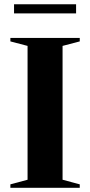

<svg xmlns="http://www.w3.org/2000/svg" viewBox="-20 -896 430 916"><path d="M360.5 -16.5V0H29.5V-16.5L111.5 -38.5V-677L29.5 -698.5V-715H360.5V-698.5L278.5 -677V-38.5ZM47 -832V-875.5H343V-832Z"/></svg>

Font: Newsreader 72pt SemiBold
Style: Regular
Weight: 600
Designer: Hugues Gentile
Foundry: Production Type
Version: Version 1.003; ttfautohint (v1.8.3)